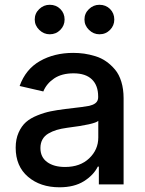

<svg xmlns="http://www.w3.org/2000/svg" viewBox="-20 -775 609 807"><path d="M189 -630.9Q164.1 -630.9 145 -649.4Q126 -668 126 -692.9Q126 -718.8 144.8 -736.8Q163.6 -754.9 189 -754.9Q215.8 -754.9 233.6 -737.1Q251.5 -719.2 251.5 -692.9Q251.5 -667.5 233.4 -649.2Q215.3 -630.9 189 -630.9ZM397.9 -630.9Q373 -630.9 354 -649.4Q335 -668 335 -692.9Q335 -718.8 353.8 -736.8Q372.6 -754.9 397.9 -754.9Q424.8 -754.9 442.6 -737.1Q460.4 -719.2 460.4 -692.9Q460.4 -667.5 442.4 -649.2Q424.3 -630.9 397.9 -630.9ZM230 12.2Q149.4 12.2 97.7 -32Q45.9 -76.2 45.9 -154.3Q45.9 -189.9 58.1 -217.5Q70.3 -245.1 89.1 -261.7Q107.9 -278.3 137.2 -290Q166.5 -301.8 192.9 -307.1Q219.2 -312.5 254.9 -316.9Q340.8 -326.7 355 -330.1Q386.2 -337.4 391.1 -356Q392.6 -360.4 392.6 -366.7V-369.1Q392.6 -416 366.2 -441.4Q339.8 -466.8 289.1 -466.8Q239.3 -466.8 207.3 -445.1Q175.3 -423.3 162.1 -390.6L62.5 -413.6Q87.9 -484.4 148.2 -518.6Q208.5 -552.7 287.6 -552.7Q311 -552.7 333.5 -549.6Q356 -546.4 380.9 -538.8Q405.8 -531.2 426.3 -516.8Q446.8 -502.4 463.6 -482.4Q480.5 -462.4 490 -431.4Q499.5 -400.4 499.5 -362.3V0H395.5V-74.7H391.1Q373.5 -39.1 332.8 -13.4Q292 12.2 230 12.2ZM253.4 -73.2Q316.9 -73.2 355 -109.6Q393.1 -146 393.1 -196.8V-267.1Q378.4 -252.4 261.7 -237.8Q236.8 -234.4 218 -228.8Q199.2 -223.1 183.1 -213.6Q167 -204.1 158.4 -188.7Q149.9 -173.3 149.9 -152.8Q149.9 -114.3 178.2 -93.8Q206.5 -73.2 253.4 -73.2Z"/></svg>

Font: Interop Med
Style: Regular
Weight: 500
Designer: Rasmus Andersson, Google, Jang Haemin
Foundry: jhaemin
Version: Version 1.007